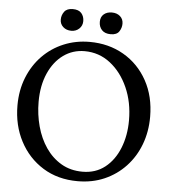

<svg xmlns="http://www.w3.org/2000/svg" viewBox="-57 -892 846 953"><g transform="rotate(5 365.5 -415.5)"><path d="M365 9Q266 9 192 -37Q118 -83 76.5 -162Q35 -241 35 -340Q35 -416 60.5 -479.5Q86 -543 131 -589Q176 -635 236 -660Q296 -685 365 -685Q460 -685 535 -641.5Q610 -598 653 -520Q696 -442 696 -340Q696 -266 672 -202.5Q648 -139 603.5 -91.5Q559 -44 498.5 -17.5Q438 9 365 9ZM385 -40Q450 -40 496.5 -76.5Q543 -113 568 -175.5Q593 -238 593 -314Q593 -404 560.5 -477Q528 -550 472 -593.5Q416 -637 344 -637Q285 -637 238.5 -603.5Q192 -570 165 -509Q138 -448 138 -367Q138 -304 154 -245Q170 -186 201.5 -140Q233 -94 279 -67Q325 -40 385 -40ZM465 -732Q436 -732 421 -748Q406 -764 406 -789Q406 -813 421.5 -826.5Q437 -840 462 -840Q487 -840 503 -826Q519 -812 519 -789Q519 -768 507 -750Q495 -732 465 -732ZM269 -732Q244 -732 228 -746.5Q212 -761 212 -783Q212 -805 225 -822.5Q238 -840 267 -840Q297 -840 310.5 -824Q324 -808 324 -785Q324 -762 308 -747Q292 -732 269 -732Z"/></g></svg>

Font: Vollkorn
Style: Regular
Weight: 400
Designer: Friedrich Althausen
Foundry: Friedrich Althausen
Version: Version 4.104